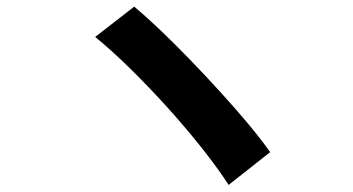

<svg xmlns="http://www.w3.org/2000/svg" viewBox="-20 -626 1040 566"><path d="M375.7 -606.5Q410 -577.8 452.4 -537.4Q494.8 -496.9 540.2 -450Q585.7 -403.1 629.9 -354.4Q674.2 -305.8 712.2 -260.3Q750.2 -214.7 776.4 -177.5L654 -80.9Q621.8 -130.6 575.2 -189.4Q528.6 -248.2 474.5 -308.2Q420.4 -368.1 365.3 -422.3Q310.3 -476.5 260.6 -517.1Z"/></svg>

Font: Noto Sans HK Thin
Style: Regular
Weight: 100
Designer: Ryoko NISHIZUKA 西塚涼子 (kana, bopomofo & ideographs); Paul D. Hunt (Latin, Greek & Cyrillic); Sandoll Communications 산돌커뮤니
Foundry: Adobe
Version: Version 2.004-H2;hotconv 1.0.118;makeotfexe 2.5.65603